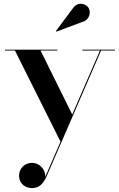

<svg xmlns="http://www.w3.org/2000/svg" viewBox="-20 -719 620 1001"><path d="M412.5 -606C445 -614.5 456.5 -654 441.5 -678.5C427.5 -700.5 385 -712 361 -677L271.5 -557L274 -554ZM279 -455.5V-460H6V-455.5H58L295.5 19.5L216 203C218 161.5 183.5 130 147.5 130C109.5 130 79.5 158 79.5 197C79.5 241.5 115 261.5 146.5 261.5C188.5 261.5 207 235.5 225 196L507 -455.5H579.5V-460H409.5V-455.5H501L356.5 -122L191.5 -455.5Z"/></svg>

Font: Bodoni* 36pt Medium
Style: Regular
Weight: 500
Version: Version 2.3